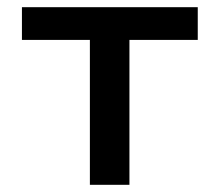

<svg xmlns="http://www.w3.org/2000/svg" viewBox="-20 -514 611 534"><path d="M230 0V-403H41V-494H530V-403H340V0Z"/></svg>

Font: Codetta
Style: Bold
Weight: 700
Designer: Ulrich Proeller
Foundry: PROSA GmbH
Version: Version 2.00;September 29, 2018;FontCreator 11.5.0.2427 64-b